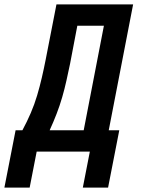

<svg xmlns="http://www.w3.org/2000/svg" viewBox="-76 -690 646 874"><path d="M-56 164 -5 -97H26Q47 -136 64 -175.5Q81 -215 93 -255.5Q105 -296 114.5 -337Q124 -378 132 -419L181 -670H530L419 -97H467L416 164H301L333 0H91L59 164ZM150 -97H305L397 -573H276L243 -400Q235 -362 226.5 -323.5Q218 -285 207 -247Q196 -209 181.5 -171.5Q167 -134 150 -97Z"/></svg>

Font: Lode Term
Style: Bold Italic
Weight: 700
Italic angle: -11°
Monospace: yes
Designer: Belleve Invis
Foundry: Belleve Invis
Version: Version 29.2.0